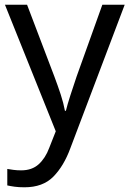

<svg xmlns="http://www.w3.org/2000/svg" viewBox="-20 -556 550 816"><path d="M1 -536H95L211 -231Q226 -191 238 -154.5Q250 -118 256 -85H260Q266 -110 279 -150.5Q292 -191 306 -232L415 -536H510L279 74Q251 150 206.5 195Q162 240 84 240Q60 240 42 237.5Q24 235 11 232V162Q22 164 37.5 166Q53 168 70 168Q116 168 144.5 142Q173 116 189 73L217 2Z"/></svg>

Font: Noto Sans Buhid
Style: Regular
Weight: 400
Designer: Monotype Design Team
Foundry: Monotype Imaging Inc.
Version: Version 2.001